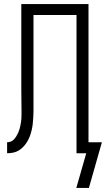

<svg xmlns="http://www.w3.org/2000/svg" viewBox="-20 -755 522 946"><path d="M356 171 405 0H357V-681H145V-239Q145 -223 145 -207.5Q145 -192 144 -177Q143 -162 141.5 -146.5Q140 -131 136.5 -116Q133 -101 128 -86.5Q123 -72 115 -58.5Q107 -45 96.5 -33.5Q86 -22 73 -14Q60 -6 45 -3Q30 0 15 0V-54Q24 -54 33 -57.5Q42 -61 48.5 -68Q55 -75 60 -83Q65 -91 69 -99.5Q73 -108 75.5 -116.5Q78 -125 80 -134.5Q82 -144 83.5 -153Q85 -162 85.5 -171.5Q86 -181 86 -190.5Q86 -200 86 -209Q86 -235 85.5 -260.5Q85 -286 85 -312V-735H416V-54H482L418 171Z"/></svg>

Font: Iosevka QP Light
Style: Regular
Weight: 300
Designer: Belleve Invis
Foundry: Belleve Invis
Version: Version 20.0.0; ttfautohint (v1.8.4)